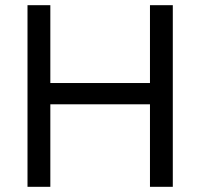

<svg xmlns="http://www.w3.org/2000/svg" viewBox="-20 -720 772 740"><path d="M86 0V-700H174V-400H558V-700H646V0H558V-318H174V0Z"/></svg>

Font: Liter
Style: Regular
Weight: 400
Designer: Anton Skugarov
Foundry: skugi
Version: Version 1.004; ttfautohint (v1.8.4.7-5d5b)